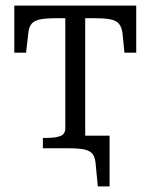

<svg xmlns="http://www.w3.org/2000/svg" viewBox="-20 -529 537 685"><path d="M133 0V-37H147Q177 -37 195 -43.5Q213 -50 213 -72V-509H284V0ZM371 136H329L321 53Q319 31 309.5 19.5Q300 8 279.5 4Q259 0 225 0H207L210 -45H371ZM417 -411Q414 -433 404 -444.5Q394 -456 373.5 -460Q353 -464 318 -464H180Q145 -464 124 -460Q103 -456 93 -444.5Q83 -433 81 -411L73 -341H31V-509H466V-341H424Z"/></svg>

Font: Roboto Serif 28pt Condensed Light
Style: Regular
Weight: 300
Width: 3
Designer: Greg Gazdowicz
Foundry: Commercial Type
Version: Version 1.008